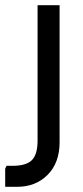

<svg xmlns="http://www.w3.org/2000/svg" viewBox="-77 -521 319 741"><path d="M-57 200V130L-52 119H-29Q24 119 46 97Q68 75 68 22V-501H153V28Q153 107 107 153.5Q61 200 -11 200Z"/></svg>

Font: Fustat Medium
Style: Regular
Weight: 500
Designer: Mohamed Gaber, Khaled Hosny, Laura Garcia Mut
Foundry: Kief Type Foundry, Alif Type Foundry, Hard Type Foundry
Version: Version 1.007